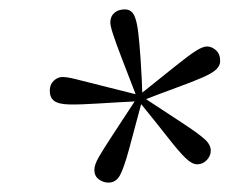

<svg xmlns="http://www.w3.org/2000/svg" viewBox="-20 -765 489 409"><path d="M215 -717Q215 -730 223.5 -737.5Q232 -745 246 -745Q254 -745 259.5 -740.5Q265 -736 268 -727Q272 -716 274.5 -695.5Q277 -675 279.5 -639Q282 -603 284 -546H276Q254 -603 240.5 -638Q227 -673 221 -691.5Q215 -710 215 -717ZM86 -572Q86 -585 94.5 -593Q103 -601 113 -601Q123 -601 141 -596.5Q159 -592 194.5 -583Q230 -574 290 -559L288 -550Q228 -547 189 -544.5Q150 -542 127.5 -542.5Q105 -543 95.5 -550Q86 -557 86 -572ZM181 -403Q181 -414 190.5 -430.5Q200 -447 221 -479Q242 -511 278 -566L286 -563Q266 -488 255 -447.5Q244 -407 235.5 -391.5Q227 -376 211 -376Q200 -376 190.5 -383Q181 -390 181 -403ZM267 -560 274 -565Q335 -525 368.5 -503Q402 -481 415.5 -469Q429 -457 429 -444Q429 -433 420.5 -424Q412 -415 400 -415Q389 -415 375 -428.5Q361 -442 336.5 -473.5Q312 -505 267 -560ZM421 -666Q431 -666 440 -658Q449 -650 449 -635Q449 -625 440.5 -617Q432 -609 411.5 -600Q391 -591 356.5 -578.5Q322 -566 271 -546L266 -554Q321 -598 351.5 -622.5Q382 -647 397 -656.5Q412 -666 421 -666Z"/></svg>

Font: Source Serif 4 60pt
Style: Italic
Weight: 400
Italic angle: -12°
Version: Version 4.004;hotconv 1.0.116;makeotfexe 2.5.65601